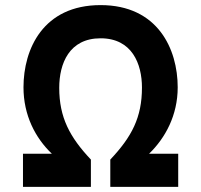

<svg xmlns="http://www.w3.org/2000/svg" viewBox="-20 -732 788 752"><path d="M412 0H678V-130H564C628 -192 676 -281 676 -390C676 -540 598 -712 374 -712C149 -712 72 -540 72 -390C72 -281 118 -192 183 -130H70V0H336V-107C253 -195 212 -272 212 -388C212 -483 251 -582 374 -582C497 -582 536 -482 536 -389C536 -272 496 -196 412 -107Z"/></svg>

Font: Overpass ExtraBold
Style: Regular
Weight: 800
Designer: Delve Withrington, Thomas Jockin
Foundry: Delve Fonts
Version: Version 3.000;DELV;Overpass